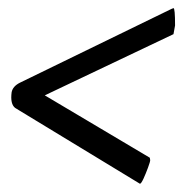

<svg xmlns="http://www.w3.org/2000/svg" viewBox="-20 -440 457 475"><path d="M326.2 14.6 17.6 -172.9Q4.9 -182.6 8.8 -211.9Q11.7 -226.6 29.3 -235.4L404.3 -418L409.2 -419.9Q413.1 -419.9 413.1 -377L409.2 -355.5L90.8 -204.1L350.6 -49.8L351.6 -43.9Q351.6 -40 346.2 -25.4Q340.8 -10.7 335 2Q329.1 14.6 326.2 14.6Z"/></svg>

Font: Crimson Text
Style: Bold Italic
Weight: 700
Italic angle: -11°
Designer: Sebastian Kosch
Foundry: Sebastian Kosch
Version: Version 1.100; ttfautohint (v1.8.4)